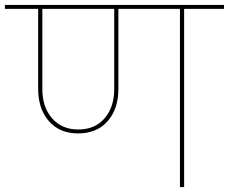

<svg xmlns="http://www.w3.org/2000/svg" viewBox="-55 -760 930 780"><path d="M263 -234Q331 -234 370 -279.5Q409 -325 409 -398V-724H117V-398Q117 -325 156.5 -279.5Q196 -234 263 -234ZM-35 -724V-740H855V-724H693V0H676V-724H426V-399Q426 -318 382.5 -268Q339 -218 262 -218Q187 -218 143.5 -268Q100 -318 100 -399V-724Z"/></svg>

Font: Poppins Thin
Style: Regular
Weight: 250
Designer: Ninad Kale (Devanagari), Jonny Pinhorn (Latin)
Foundry: Indian Type Foundry
Version: Version 3.200;PS 1.000;hotconv 16.6.54;makeotf.lib2.5.65590